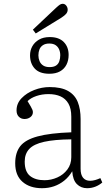

<svg xmlns="http://www.w3.org/2000/svg" viewBox="-20 -976 558 1010"><path d="M201 14Q137 14 98.5 -19.5Q60 -53 60 -117Q60 -173 86.5 -207Q113 -241 178 -258.5Q243 -276 355 -280V-362Q355 -405 340 -431Q325 -457 298.5 -469Q272 -481 235 -481Q201 -481 171.5 -471Q142 -461 125 -444Q136 -426 142 -415.5Q148 -405 150.5 -398.5Q153 -392 153 -386Q153 -370 140 -360Q127 -350 109 -350Q91 -350 79 -362Q67 -374 67 -395Q67 -432 93.5 -459.5Q120 -487 160 -502.5Q200 -518 241 -518Q302 -518 338 -497.5Q374 -477 389 -439.5Q404 -402 404 -350V-88Q404 -57 417 -41Q430 -25 454 -25Q467 -25 481 -29Q495 -33 508 -39L518 -16Q502 -2 481.5 6Q461 14 438 14Q406 14 384.5 -7.5Q363 -29 360 -75Q342 -45 317.5 -25.5Q293 -6 264 4Q235 14 201 14ZM214 -28Q249 -28 281.5 -42.5Q314 -57 334.5 -84.5Q355 -112 355 -149V-243Q266 -242 212 -230Q158 -218 134 -192.5Q110 -167 110 -126Q110 -73 138 -50.5Q166 -28 214 -28ZM240 -588Q188 -588 163 -615Q138 -642 138 -685Q138 -711 150 -732.5Q162 -754 185 -767.5Q208 -781 242 -781Q290 -781 315.5 -755Q341 -729 341 -687Q341 -658 329.5 -635.5Q318 -613 295.5 -600.5Q273 -588 240 -588ZM241 -623Q262 -623 274.5 -631Q287 -639 292 -654Q297 -669 297 -685Q297 -702 291 -716Q285 -730 272.5 -738.5Q260 -747 239 -747Q219 -747 206 -738.5Q193 -730 187.5 -716Q182 -702 182 -685Q182 -669 188 -654.5Q194 -640 207 -631.5Q220 -623 241 -623ZM168 -800 153 -820 275 -935Q288 -947 295 -951.5Q302 -956 310 -956Q321 -956 328.5 -946.5Q336 -937 336 -925Q336 -913 328 -903.5Q320 -894 303 -883Z"/></svg>

Font: Literata 18pt ExtraLight
Style: Regular
Weight: 250
Designer: Latin by Veronika Burian and Jose Scaglione. Greek by Irene Vlachou. Cyrillic by Vera Evstafieva.
Foundry: TypeTogether
Version: Version 3.103;gftools[0.9.29]